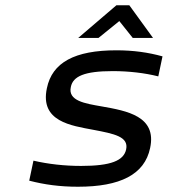

<svg xmlns="http://www.w3.org/2000/svg" viewBox="-20 -700 640 729"><path d="M335 -207C414 -192 469 -181 459 -133C450 -90 401 -70 288 -70C225 -70 163 -77 107 -90L91 -14C149 1 207 9 276 9C436 9 529 -37 550 -138C576 -259 462 -279 366 -296C303 -307 237 -317 249 -370C257 -410 300 -430 408 -430C469 -430 529 -423 581 -410L597 -486C543 -501 486 -509 422 -509C264 -509 178 -463 158 -365C131 -238 251 -223 335 -207ZM277 -556H354L433 -620L484 -556H561L471 -680H422Z"/></svg>

Font: LT Wave Mono
Style: Italic
Weight: 400
Designer: Daniel Lyons
Version: Version 2.5 (Glyphs App)